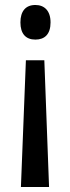

<svg xmlns="http://www.w3.org/2000/svg" viewBox="-20 -562 283 771"><path d="M183 -472C183 -519 158 -542 122 -542C83 -542 62 -517 62 -472C62 -427 83 -403 122 -403C159 -403 183 -424 183 -472ZM84 -320 64 189H177L158 -320Z"/></svg>

Font: Noto Sans Gujarati ExtraCondensed Medium
Style: Regular
Weight: 500
Width: 2
Designer: Jelle Bosma - Monotype Design Team, Universal Thirst
Foundry: Monotype Imaging Inc.
Version: Version 2.106